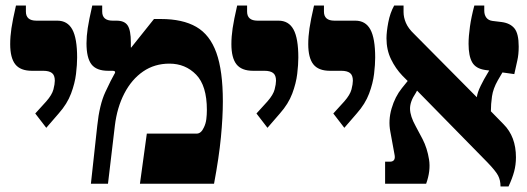

<svg xmlns="http://www.w3.org/2000/svg" viewBox="-20 -667 1914 697"><path d="M148 -203 108 -255 148 -299Q169 -323 174 -342.5Q179 -362 179 -374Q179 -394 168.5 -402Q158 -410 137 -410H96Q54 -410 35.5 -433.5Q17 -457 17 -507Q17 -534 21.5 -564.5Q26 -595 38 -647H74V-625Q74 -592 112 -592H188Q225 -592 242.5 -560Q260 -528 260 -458Q260 -433 256 -399Q252 -365 238 -327.5Q224 -290 193 -255Z M310 0 333 -210Q341 -287 362.5 -333Q384 -379 394 -396Q398 -402 398 -405Q398 -410 388 -410H373Q330 -410 312 -433.5Q294 -457 294 -510Q294 -535 298.5 -565Q303 -595 315 -647H351V-625Q351 -592 389 -592H403Q432 -592 443.5 -574.5Q455 -557 455 -513V-495L456 -494L539 -598H564Q643 -598 692.5 -569.5Q742 -541 765.5 -475.5Q789 -410 789 -299Q789 -242 782 -169Q775 -96 757 0H488L513 -182H694Q710 -182 720 -204Q727 -218 729 -234.5Q731 -251 731 -268Q731 -356 692 -396Q653 -436 595 -436Q541 -436 499.5 -407.5Q458 -379 431.5 -328Q405 -277 397 -211L372 0Z M951 -203 911 -255 951 -299Q972 -323 977 -342.5Q982 -362 982 -374Q982 -394 971.5 -402Q961 -410 940 -410H899Q857 -410 838.5 -433.5Q820 -457 820 -507Q820 -534 824.5 -564.5Q829 -595 841 -647H877V-625Q877 -592 915 -592H991Q1028 -592 1045.5 -560Q1063 -528 1063 -458Q1063 -433 1059 -399Q1055 -365 1041 -327.5Q1027 -290 996 -255Z M1230 -203 1190 -255 1230 -299Q1251 -323 1256 -342.5Q1261 -362 1261 -374Q1261 -394 1250.5 -402Q1240 -410 1219 -410H1178Q1136 -410 1117.5 -433.5Q1099 -457 1099 -507Q1099 -534 1103.5 -564.5Q1108 -595 1120 -647H1156V-625Q1156 -592 1194 -592H1270Q1307 -592 1324.5 -560Q1342 -528 1342 -458Q1342 -433 1338 -399Q1334 -365 1320 -327.5Q1306 -290 1275 -255Z M1378 0V-80H1395Q1418 -80 1412 -107L1397 -189Q1389 -230 1401.5 -273Q1414 -316 1439 -347L1460 -373L1441 -392Q1416 -418 1399.5 -452Q1383 -486 1383 -528Q1383 -551 1389.5 -585.5Q1396 -620 1411 -647H1445V-623Q1445 -604 1453.5 -584Q1462 -564 1483 -544L1711 -314Q1713 -331 1725 -355.5Q1737 -380 1750 -401L1756 -411L1741 -413Q1707 -418 1694 -441Q1681 -464 1681 -508Q1681 -535 1686 -570.5Q1691 -606 1702 -647H1738V-628Q1738 -613 1745.5 -603Q1753 -593 1768 -591L1801 -587Q1832 -583 1847.5 -564Q1863 -545 1863 -498Q1863 -469 1858 -447.5Q1853 -426 1847 -398L1804 -404L1787 -375Q1770 -345 1766 -317Q1762 -289 1762 -263L1808 -216Q1853 -171 1853 -96Q1853 -69 1846.5 -44.5Q1840 -20 1826 10H1797Q1797 -13 1788 -30Q1779 -47 1749 -78L1494 -338L1489 -329Q1468 -298 1468.5 -271.5Q1469 -245 1489 -209L1514 -162Q1531 -129 1537.5 -88Q1544 -47 1527 0Z"/></svg>

Font: Noto Serif Hebrew Condensed Black
Style: Regular
Weight: 900
Width: 3
Designer: Monotype Design Team
Foundry: Monotype Imaging Inc.
Version: Version 2.004; ttfautohint (v1.8.4.7-5d5b)